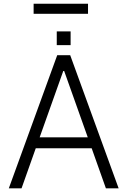

<svg xmlns="http://www.w3.org/2000/svg" viewBox="-20 -1029 696 1049"><path d="M460.9 -1008.5H163.7V-953.5H460.9ZM365.8 -782.3V-857.6H290.1V-782.3ZM558.6 0H628.2L363.6 -727.3H292.6L28.1 0H97.7L175.4 -219.1H480.8ZM196.7 -278.8 325.6 -641H330.6L459.5 -278.8Z"/></svg>

Font: TID UI Light
Style: Regular
Weight: 300
Designer: The TID Project Authors
Foundry: Bakken & Bæck
Version: Version 1.001;hotconv 1.0.109;makeotfexe 2.5.65596